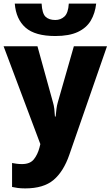

<svg xmlns="http://www.w3.org/2000/svg" viewBox="-20 -806 614 1066"><path d="M0 -549H188L274 -238Q279 -222 281.5 -201.5Q284 -181 285 -159H289Q291 -182 293.5 -201.5Q296 -221 301 -238L390 -549H574L365 53Q333 146 277.5 193Q222 240 120 240Q96 240 78 237.5Q60 235 47 232V99Q57 101 71.5 103Q86 105 102 105Q147 105 168 78.5Q189 52 199 14L204 -6ZM514 -786Q508 -732 484 -691.5Q460 -651 412 -628.5Q364 -606 287 -606Q175 -606 122 -652.5Q69 -699 62 -786H211Q214 -731 233 -713Q252 -695 287 -695Q317 -695 338 -714.5Q359 -734 362 -786Z"/></svg>

Font: Noto Sans Disp ExtBd
Style: Regular
Weight: 800
Designer: Monotype Design Team
Foundry: Monotype Imaging Inc.
Version: Version 2.000;GOOG;noto-source:20170915:90ef993387c0; ttfaut